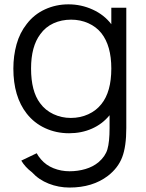

<svg xmlns="http://www.w3.org/2000/svg" viewBox="-20 -598 674 884"><path d="M561.5 -562.5V-8.5Q561.5 76.5 542.5 126Q523.5 175.5 477 211.5Q406.5 265.5 300 265.5Q250 265.5 204.2 247.5Q158.5 229.5 127 195Q111 183 98.8 169.5Q86.5 156 78 141.5L149 107.5Q154.5 119 168.5 135.5Q191.5 162.5 226.2 176.5Q261 190.5 300 190.5Q339 190.5 373.5 180.2Q408 170 433.5 149Q465 122 474.5 89.5Q484.5 55.5 484.5 -8.5V-67.5Q451.5 -27 403.5 -5.8Q355.5 15.5 298 15.5Q239 15.5 188.2 -7.8Q137.5 -31 103 -75Q41.5 -153.5 41.5 -282.5Q41.5 -341 56.2 -394Q71 -447 103 -487.5Q136.5 -531.5 187 -554.8Q237.5 -578 295 -578Q354 -578 406.5 -554Q459.5 -530 492.5 -486.5V-562.5ZM492.5 -282.5Q492.5 -387 447 -445Q423 -475 386.5 -491.2Q350 -507.5 307.5 -507.5Q263.5 -507.5 226.5 -490.8Q189.5 -474 165.5 -440.5Q123 -384 123 -282.5Q123 -178 164.5 -123Q188.5 -90 226 -72.5Q263.5 -55 306 -55Q349.5 -55 386.2 -71.8Q423 -88.5 447 -119Q492.5 -175.5 492.5 -282.5Z"/></svg>

Font: Russisch Sans
Style: Regular
Weight: 400
Designer: Michael Sharanda (font) & Cristiano Sobral (main changes)
Foundry: Michael Sharanda
Version: Version 2.00;October 25, 2020;FontCreator 13.0.0.2681 64-bit